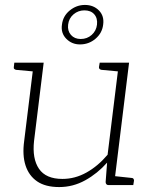

<svg xmlns="http://www.w3.org/2000/svg" viewBox="-20 -750 609 778"><path d="M220 8Q164 8 130.5 -15Q97 -38 83.5 -79.5Q70 -121 78 -179L117 -496H157L118 -179Q110 -107 138 -66Q166 -25 233 -25Q284 -25 330.5 -51Q377 -77 416 -123L462 -496H503L442 0H420Q409 0 408 -12L414 -91Q375 -47 325.5 -19.5Q276 8 220 8ZM429 0 438 -37 513 -29Q518 -29 520.5 -26Q523 -23 523 -18L520 0ZM130 -496 121 -460 45 -467Q41 -468 38 -470.5Q35 -473 36 -478L38 -496ZM475 -496 466 -460 391 -467Q386 -468 383.5 -470.5Q381 -473 381 -478L384 -496ZM231 -650Q235 -685 262.5 -707.5Q290 -730 324 -730Q359 -730 381 -707.5Q403 -685 398 -650Q394 -616 367 -593Q340 -570 304 -570Q271 -570 248.5 -593Q226 -616 231 -650ZM256 -650Q253 -625 267.5 -608.5Q282 -592 307 -592Q333 -592 351.5 -608.5Q370 -625 373 -650Q376 -676 362 -692Q348 -708 322 -708Q297 -708 278 -692Q259 -676 256 -650Z"/></svg>

Font: Aleo ExtraLight
Style: Italic
Weight: 250
Italic angle: -7°
Designer: Alessio Laiso
Foundry: Alessio Laiso
Version: Version 2.001;gftools[0.9.29]